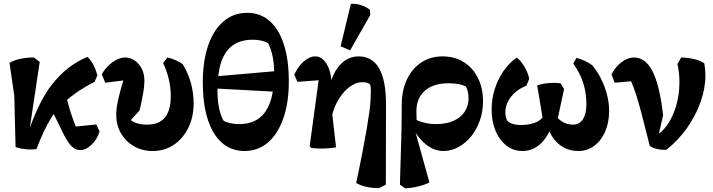

<svg xmlns="http://www.w3.org/2000/svg" viewBox="-20 -805 3897 1049"><path d="M179 10Q161 12 139 11.5Q117 11 97 7Q77 3 65 -2L58 -282L32 -461Q53 -475 88 -483Q123 -491 165 -491L197 -467L135 -54L128 -65Q160 -158 192 -224.5Q224 -291 259 -337Q302 -393 351.5 -432Q401 -471 457 -494Q474 -481 488.5 -454Q503 -427 512 -393L497 -358Q380 -299 307 -222Q284 -199 262 -164.5Q240 -130 219.5 -86.5Q199 -43 179 10ZM418 15Q393 15 372.5 -4.5Q352 -24 329 -69L249 -232L339 -295Q349 -244 366.5 -189.5Q384 -135 406 -84L358 -110L506 -125L524 -87Q511 -44 480.5 -14.5Q450 15 418 15Z M814 20Q756 20 711 -6.5Q666 -33 640.5 -77.5Q615 -122 615 -177Q615 -197 617.5 -216Q620 -235 626 -262Q632 -289 643.5 -330Q655 -371 674 -433L683 -369L555 -353L536 -399Q558 -439 594.5 -465Q631 -491 664 -491Q691 -491 715 -475Q739 -459 754 -430.5Q769 -402 769 -364Q769 -337 762.5 -298Q756 -259 743 -202L695 -149Q709 -137 732 -130.5Q755 -124 783 -124Q849 -124 881 -163Q913 -202 913 -281Q913 -327 902 -373Q891 -419 871 -461L895 -491Q919 -485 941.5 -475.5Q964 -466 979 -453Q1008 -406 1023 -351Q1038 -296 1038 -240Q1038 -167 1009.5 -108Q981 -49 930.5 -14.5Q880 20 814 20Z M1316 20Q1244 20 1193 -24.5Q1142 -69 1115 -153Q1088 -237 1088 -356Q1088 -472 1117.5 -557Q1147 -642 1201.5 -688.5Q1256 -735 1330 -735Q1402 -735 1453 -690.5Q1504 -646 1531 -562Q1558 -478 1558 -360Q1558 -244 1528 -158.5Q1498 -73 1444 -26.5Q1390 20 1316 20ZM1285 -127Q1351 -127 1393.5 -157.5Q1436 -188 1457 -250Q1478 -312 1478 -406Q1478 -457 1469 -499Q1460 -541 1445 -569Q1430 -578 1408 -583Q1386 -588 1361 -588Q1295 -588 1252 -557.5Q1209 -527 1188.5 -465.5Q1168 -404 1168 -309Q1168 -258 1176.5 -216.5Q1185 -175 1201 -146Q1215 -137 1237.5 -132Q1260 -127 1285 -127ZM1501 -303 1147 -322 1150 -387 1504 -418Z M2051 223Q1977 223 1926 195Q1947 96 1961 23Q1975 -50 1984 -103Q1993 -156 1998 -193.5Q2003 -231 2004.5 -258.5Q2006 -286 2006 -309Q2006 -336 2002 -343Q1996 -350 1985 -353Q1974 -356 1959 -356Q1932 -356 1905 -340Q1878 -324 1855 -297Q1832 -270 1815.5 -235Q1799 -200 1792 -162L1773 -220L1777 -317Q1788 -373 1811 -413.5Q1834 -454 1866.5 -475.5Q1899 -497 1939 -497Q2090 -497 2089 -231L2088 204ZM1680 3 1672 -6 1728 -419 1768 -370 1605 -358 1588 -397Q1607 -441 1639 -469Q1671 -497 1702 -497Q1738 -497 1763 -458Q1776 -438 1783.5 -408.5Q1791 -379 1792 -341L1791 -220L1816 0Q1800 3 1776 5Q1752 7 1726 6.5Q1700 6 1680 3ZM1893 -530 1841 -552 1897 -784Q1916 -786 1936 -781.5Q1956 -777 1973 -769Q1990 -761 2001 -751L2003 -723Z M2194 224 2165 204 2171 -3Q2173 -53 2173.5 -90Q2174 -127 2174.5 -160.5Q2175 -194 2175 -233Q2175 -311 2203 -370.5Q2231 -430 2281.5 -463.5Q2332 -497 2397 -497Q2464 -497 2513.5 -466Q2563 -435 2591 -379.5Q2619 -324 2619 -251Q2619 -195 2601.5 -146Q2584 -97 2554 -60Q2524 -23 2485 -1.5Q2446 20 2402 20Q2352 20 2306.5 -16.5Q2261 -53 2232 -114L2247 -154Q2271 -141 2301 -134Q2331 -127 2362 -127Q2417 -127 2457 -144.5Q2497 -162 2518.5 -194Q2540 -226 2540 -268Q2540 -287 2536 -304.5Q2532 -322 2524 -333Q2504 -343 2479.5 -346.5Q2455 -350 2430 -350Q2348 -350 2301.5 -309.5Q2255 -269 2255 -197Q2255 -174 2256 -155.5Q2257 -137 2259 -123L2244 -104L2326 191Q2307 203 2269.5 212.5Q2232 222 2194 224Z M3140 20Q3077 20 3031.5 -19Q2986 -58 2970 -125L3005 -198Q3017 -164 3046 -144Q3075 -124 3110 -124Q3146 -124 3165 -154Q3184 -184 3184 -238Q3183 -300 3166 -353Q3149 -406 3112 -458L3130 -489Q3179 -475 3215 -449Q3244 -415 3264.5 -373.5Q3285 -332 3296.5 -287.5Q3308 -243 3308 -200Q3308 -136 3286.5 -86.5Q3265 -37 3227 -8.5Q3189 20 3140 20ZM2834 20Q2785 20 2747 -9.5Q2709 -39 2687.5 -90Q2666 -141 2666 -206Q2666 -264 2683 -318Q2700 -372 2731 -417Q2762 -462 2803 -490Q2818 -480 2833 -459.5Q2848 -439 2858.5 -415.5Q2869 -392 2871 -373L2856 -337Q2802 -315 2771.5 -275.5Q2741 -236 2741 -191Q2741 -161 2754 -142Q2780 -122 2825 -122Q2942 -122 2964 -201L3006 -156Q2985 -72 2940 -26Q2895 20 2834 20ZM2951 -122 2915 -338Q2942 -348 2976.5 -351Q3011 -354 3042 -350L3062 -319L3020 -124Z M3621 13Q3599 15 3572 9.5Q3545 4 3530 -8L3485 -185Q3471 -238 3457 -282.5Q3443 -327 3428 -361L3338 -353L3321 -399Q3342 -440 3376 -465.5Q3410 -491 3443 -491Q3507 -491 3545.5 -415Q3584 -339 3603 -176L3572 -39L3556 -57Q3597 -81 3627.5 -125.5Q3658 -170 3675 -229.5Q3692 -289 3692 -355Q3692 -382 3689.5 -406Q3687 -430 3681 -456L3702 -491Q3785 -488 3828 -459Q3831 -442 3832.5 -425.5Q3834 -409 3834 -393Q3834 -322 3807.5 -247.5Q3781 -173 3733.5 -105.5Q3686 -38 3621 13ZM3553 -20 3534 -55 3559 -91 3618 -60Z"/></svg>

Font: Eczar SemiBold
Style: Regular
Weight: 600
Designer: Vaibhav Singh
Foundry: Rosetta Type Foundry
Version: Version 2.000